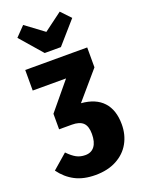

<svg xmlns="http://www.w3.org/2000/svg" viewBox="-177 -1021 818 1115"><g transform="rotate(-20 231.5 -463.5)"><path d="M456 -207Q456 -143 427.5 -92Q399 -41 344 -11.5Q289 18 213 18Q140 18 88 -9Q36 -36 -1 -87L90 -166Q118 -137 142 -124Q166 -111 197 -111Q234 -111 254 -137.5Q274 -164 274 -214Q274 -262 252 -283Q230 -304 183 -304H104V-400L243 -568H37V-695H420V-572L275 -403Q364 -396 410 -346Q456 -296 456 -207ZM341 -945 397 -886 277 -749H177L58 -886L115 -945L228 -861Z"/></g></svg>

Font: Fira Sans Extra Condensed ExtraBold
Style: Regular
Weight: 800
Width: 1
Designer: Carrois Corporate & Edenspiekermann AG
Foundry: Carrois Corporate GbR & Edenspiekermann AG
Version: Version 4.203